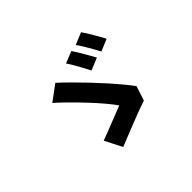

<svg xmlns="http://www.w3.org/2000/svg" viewBox="-146 -1034 1293 1293"><g transform="rotate(-45 500.0 -388.0)"><path d="M596.3 -718.9Q609.9 -699.8 627 -671.1Q644.1 -642.4 660.5 -613.8Q677 -585.2 687.2 -566L600 -529.9Q589.2 -551.7 573.8 -580.3Q558.4 -608.9 542 -637.3Q525.7 -665.7 511.9 -684.8ZM732.2 -762.2Q745.8 -743.1 763.3 -714.2Q780.8 -685.2 797.1 -657.1Q813.4 -629 823.1 -609.5L737.5 -573.5Q726.5 -595.5 710.3 -623.6Q694.1 -651.7 677.4 -679.6Q660.8 -707.5 646.3 -726.6ZM706.5 -138.1Q675.8 -128.1 633 -111.9Q590.3 -95.7 543.7 -77.3Q497.2 -58.8 455.7 -42.4Q414.2 -25.9 386.6 -14.6L324 -137.8Q347.2 -146 379.6 -158.6Q412.1 -171.3 446.9 -185Q481.8 -198.6 513 -211.1Q544.2 -223.5 565.8 -231.5Q546.5 -260.3 510.4 -303.3Q474.4 -346.2 429.5 -393.9Q384.7 -441.6 339.8 -486.2Q294.9 -530.8 259 -562.2L369.2 -643.8Q406.1 -609.9 448.9 -567.4Q491.8 -524.8 534.9 -479.3Q578.1 -433.8 617.7 -389.4Q657.3 -345 689 -306.6Q720.7 -268.3 739.9 -241.1Z"/></g></svg>

Font: Noto Sans JP
Style: Regular
Weight: 100
Designer: Ryoko NISHIZUKA 西塚涼子 (kana, bopomofo & ideographs); Paul D. Hunt (Latin, Greek & Cyrillic); Sandoll Communications 산돌커뮤니
Foundry: Adobe
Version: Version 2.004;hotconv 1.0.118;makeotfexe 2.5.65603